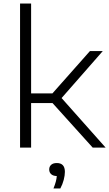

<svg xmlns="http://www.w3.org/2000/svg" viewBox="-20 -828 612 1077"><path d="M92.5 0V-808H154.5V-304H274L484.5 -541.5H556.5L325.5 -278L572.5 0H500L274.5 -250H154.5V0ZM280 229Q288.5 208 293 191.2Q297.5 174.5 298.5 159.5Q278 159 267 149Q256 139 256 122.5Q256 106.5 267 96.5Q278 86.5 298.5 86.5Q344 86.5 344 136Q344 155.5 337.5 180.8Q331 206 318.5 229Z"/></svg>

Font: Encode Sans Exp Lt
Style: Regular
Weight: 300
Width: 7
Designer: Multiple Designers
Foundry: Impallari Type
Version: Version 3.002; ttfautohint (v1.8.3) -l 8 -r 50 -G 200 -x 14 